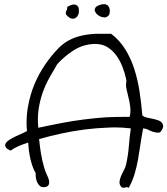

<svg xmlns="http://www.w3.org/2000/svg" viewBox="-20 -894 809 928"><path d="M765.6 -295.9Q768.6 -290 768.6 -284.2Q768.6 -279.3 766.6 -274.4Q761.7 -262.7 752.9 -253.9Q746.1 -252.9 741.2 -252.9Q733.4 -252.9 728.5 -254.9Q717.8 -256.8 709.5 -260.7Q701.2 -264.6 692.4 -268.6Q683.6 -272.5 671.9 -273.4Q664.1 -233.4 658.7 -195.8Q653.3 -158.2 647 -122.6Q640.6 -86.9 630.4 -52.7Q620.1 -18.6 602.5 13.7Q597.7 10.7 592.8 10.7Q588.9 10.7 585.9 11.7Q582 13.7 578.1 13.7Q573.2 13.7 567.4 10.7Q557.6 0 557.6 -11.7V-14.6Q558.6 -27.3 564.5 -41.5Q570.3 -55.7 578.6 -70.8Q586.9 -85.9 589.8 -100.6Q599.6 -144.5 603 -189.5Q606.4 -234.4 612.3 -273.4Q573.2 -278.3 532.2 -278.3Q518.6 -278.3 503.9 -277.3Q447.3 -275.4 389.6 -268.1Q332 -260.7 275.9 -248.5Q219.7 -236.3 168.9 -221.7Q172.9 -183.6 178.2 -150.9Q183.6 -118.2 194.3 -81.1Q198.2 -67.4 205.6 -51.8Q212.9 -36.1 216.8 -23.4Q217.8 -17.6 217.8 -12.7Q217.8 -5.9 214.8 0Q210 9.8 191.4 10.7H188.5Q179.7 10.7 172.9 4.9Q165 -2 160.2 -12.2Q155.3 -22.5 153.3 -35.2Q152.3 -43 152.3 -49.8V-57.6Q143.6 -72.3 137.2 -90.3Q130.9 -108.4 126.5 -127.9Q122.1 -147.5 119.6 -167.5Q117.2 -187.5 116.2 -205.1Q92.8 -197.3 71.3 -188.5Q49.8 -179.7 31.2 -166Q10.7 -174.8 6.8 -184.6Q4.9 -187.5 4.9 -191.4Q4.9 -197.3 8.8 -203.1Q14.6 -211.9 28.3 -220.2Q42 -228.5 57.6 -235.8Q73.2 -243.2 87.9 -249.5Q102.5 -255.9 110.4 -260.7Q108.4 -281.2 108.4 -300.8Q108.4 -339.8 115.2 -377.9Q125 -434.6 146 -485.4Q167 -536.1 197.3 -580.6Q227.5 -625 263.7 -662.1Q287.1 -685.5 314 -699.7Q340.8 -713.9 372.1 -721.2Q403.3 -728.5 439.5 -730.5H517.6Q558.6 -699.2 585.4 -655.8Q612.3 -612.3 628.9 -561Q645.5 -509.8 654.3 -452.6Q663.1 -395.5 668 -335.9Q677.7 -328.1 691.9 -325.2Q706.1 -322.3 720.2 -319.3Q734.4 -316.4 747.1 -311.5Q759.8 -306.6 765.6 -295.9ZM606.4 -329.1Q610.4 -343.8 610.4 -358.4V-365.2Q609.4 -382.8 606 -400.9Q602.5 -418.9 597.7 -437Q592.8 -455.1 589.8 -472.7Q588.9 -477.5 588.9 -482.4Q588.9 -487.3 589.8 -492.2Q590.8 -497.1 590.8 -502Q590.8 -506.8 589.8 -511.7Q583 -543 570.8 -573.7Q558.6 -604.5 540 -628.9Q521.5 -653.3 496.1 -668Q471.7 -681.6 440.4 -681.6H436.5Q380.9 -679.7 335.4 -650.4Q290 -621.1 256.8 -584Q238.3 -552.7 219.7 -520Q201.2 -487.3 187.5 -449.7Q173.8 -412.1 167 -369.1Q163.1 -343.8 163.1 -316.4Q163.1 -296.9 165 -276.4Q223.6 -289.1 277.3 -299.3Q331.1 -309.6 384.3 -316.4Q437.5 -323.2 492.2 -327.1Q535.2 -329.1 580.1 -329.1ZM510.7 -843.8V-839.8Q510.7 -823.2 502.9 -817.4Q495.1 -809.6 483.4 -809.6L482.4 -810.5Q470.7 -810.5 458.5 -817.9Q446.3 -825.2 441.4 -835Q437.5 -839.8 437.5 -845.7Q437.5 -849.6 439.5 -853.5Q442.4 -863.3 461.9 -870.1Q473.6 -874 482.4 -874Q492.2 -874 499 -869.1Q509.8 -860.4 510.7 -843.8ZM304.7 -860.4Q324.2 -872.1 336.9 -872.1H341.8Q354.5 -869.1 359.4 -858.4Q361.3 -851.6 361.3 -842.8V-834Q358.4 -819.3 350.6 -811.5Q342.8 -803.7 331.1 -803.7H329.1Q315.4 -804.7 298.8 -824.2Q297.9 -828.1 297.9 -831.1Q297.9 -838.9 301.8 -843.8Q304.7 -848.6 304.7 -856.4Z"/></svg>

Font: Crafty Girls
Style: Regular
Weight: 400
Designer: Crystal Kluge
Foundry: Font Diner, Inc DBA Tart Workshop
Version: Version 1.001